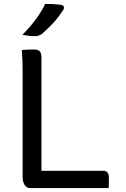

<svg xmlns="http://www.w3.org/2000/svg" viewBox="-20 -957 640 977"><path d="M132 0Q123 0 116 -4.5Q109 -9 104.5 -17Q100 -25 97.5 -34.5Q95 -44 95 -54Q95 -125 95 -197.5Q95 -270 95 -341.5Q95 -413 95 -479Q95 -545 95 -603Q95 -622 94.5 -638.5Q94 -655 93 -670.5Q92 -686 91 -702Q106 -704 122 -704.5Q138 -705 155 -705Q169 -705 177 -700Q185 -695 188 -685.5Q191 -676 191 -663Q191 -593 191 -521Q191 -449 191 -377Q191 -305 191 -232Q191 -159 191 -88H507Q514 -88 519 -85.5Q524 -83 527.5 -78.5Q531 -74 532.5 -67.5Q534 -61 534 -52Q534 -43 534 -34Q534 -25 533.5 -17Q533 -9 533 0ZM210 -937Q230 -937 243 -936.5Q256 -936 267 -935Q278 -934 293 -932Q302 -930 304.5 -923Q307 -916 303 -908Q291 -890 279.5 -874.5Q268 -859 255.5 -845Q243 -831 228 -816.5Q213 -802 193 -784Q185 -779 176.5 -776Q168 -773 157 -773Q144 -773 133.5 -774Q123 -775 114 -776.5Q105 -778 94 -780Q120 -806 140.5 -831Q161 -856 178.5 -882Q196 -908 210 -937Z"/></svg>

Font: Rec Mono Semicasual
Style: Regular
Weight: 400
Version: Version 1.085; ttfautohint (v1.8.4.7-5d5b)